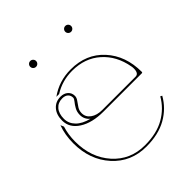

<svg xmlns="http://www.w3.org/2000/svg" viewBox="-193 -810 931 931"><g transform="rotate(-45 272.5 -344.0)"><path d="M153.3 -655.8Q147.5 -661.6 147.5 -669.9Q147.5 -678.2 153.3 -684.1Q159.2 -689.9 167.5 -689.9Q175.8 -689.9 181.6 -684.1Q187.5 -678.2 187.5 -669.9Q187.5 -661.6 181.6 -655.8Q175.8 -649.9 167.5 -649.9Q159.2 -649.9 153.3 -655.8ZM393.6 -655.8Q387.7 -661.6 387.7 -669.9Q387.7 -678.2 393.6 -684.1Q399.4 -689.9 407.7 -689.9Q416 -689.9 421.9 -684.1Q427.7 -678.2 427.7 -669.9Q427.7 -661.6 421.9 -655.8Q416 -649.9 407.7 -649.9Q399.4 -649.9 393.6 -655.8ZM175.8 -285.2Q152.3 -304.7 152.3 -334.5Q152.3 -355.5 161.6 -371.8Q170.9 -388.2 179.9 -398.9Q189 -409.7 189 -417Q189 -432.6 178.5 -442.4Q168 -452.1 148.9 -452.1Q119.6 -452.1 102.1 -431.9Q84.5 -411.6 84.5 -376Q84.5 -344.2 107.9 -320.3Q131.3 -296.4 175.8 -285.2ZM277.3 -522.5Q383.3 -522.5 448 -451.4Q512.7 -380.4 512.7 -270Q512.7 -265.1 507.3 -265.1H245.6Q167.5 -265.1 119.9 -295.7Q72.3 -326.2 72.3 -376Q72.3 -416 93.3 -439.9Q114.3 -463.9 148.9 -463.9Q171.9 -463.9 186.5 -450.9Q201.2 -438 201.2 -417Q201.2 -404.3 191.9 -392.1Q182.6 -379.9 173.6 -365.7Q164.6 -351.6 164.6 -334.5Q164.6 -307.6 187.3 -291.3Q210 -274.9 247.1 -274.9H474.6Q497.1 -274.9 497.1 -309.1Q497.1 -317.4 495.6 -324.2Q480.5 -409.7 422.6 -461.2Q364.7 -512.7 277.3 -512.7Q209 -512.7 153.3 -477.5H134.3Q196.8 -522.5 277.3 -522.5ZM50.8 -366.2 58.1 -349.1Q44.9 -306.6 44.9 -259.8Q44.9 -149.9 108.6 -78.6Q172.4 -7.3 272.5 -7.3Q353 -7.3 407.5 -38.6Q461.9 -69.8 492.2 -123L501 -118.2Q469.7 -62.5 412.6 -30Q355.5 2.4 272.5 2.4Q167.5 2.4 100.1 -72Q32.7 -146.5 32.7 -259.8Q32.7 -318.4 50.8 -366.2Z"/></g></svg>

Font: ZnikomitNo24
Style: Thin
Weight: 300
Designer: gluk
Foundry: gluk
Version: Version 0.55